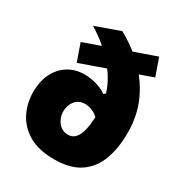

<svg xmlns="http://www.w3.org/2000/svg" viewBox="-180 -883 957 1021"><g transform="rotate(30 298.0 -372.0)"><path d="M301 14.5Q205 14.5 144.5 -21Q84 -56.5 55 -114.8Q26 -173 26 -240Q26 -308.5 51 -357.2Q76 -406 119.2 -432Q162.5 -458 218 -458Q241.5 -458 267 -453Q292.5 -448 315.2 -438.8Q338 -429.5 353 -417L374 -433Q407.5 -395.5 414 -354.8Q420.5 -314 392 -276Q374.5 -296.5 356.8 -306.8Q339 -317 324 -320.2Q309 -323.5 298.5 -323.5Q271.5 -323.5 253.2 -310.5Q235 -297.5 225.5 -276.2Q216 -255 216 -231.5Q216 -208 225.8 -186Q235.5 -164 254.2 -149.8Q273 -135.5 300 -135.5Q340.5 -135.5 360.2 -182Q380 -228.5 380 -324Q380 -396.5 353 -460.8Q326 -525 273.5 -583Q244.5 -615.5 207.5 -646Q170.5 -676.5 125.5 -704L275 -757.5Q315 -735.5 350.8 -709.8Q386.5 -684 417.5 -654Q488.5 -586 529.2 -498.5Q570 -411 570 -302.5Q570 -208 543.2 -136.5Q516.5 -65 457.2 -25.2Q398 14.5 301 14.5ZM149 -490 111.5 -596.5Q159.5 -613.5 203.2 -629Q247 -644.5 286.5 -658.5L337 -676.5Q376.5 -690.5 420.2 -705.8Q464 -721 512 -738L549.5 -631.5Q502 -614.5 457 -598.8Q412 -583 372 -569L324 -552Q284.5 -538 240 -522.2Q195.5 -506.5 149 -490Z"/></g></svg>

Font: Commissioner Thin ExtraBold
Style: Regular
Weight: 800
Version: Version 1.000